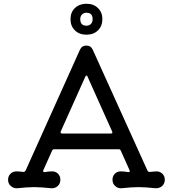

<svg xmlns="http://www.w3.org/2000/svg" viewBox="-20 -980 922 1024"><path d="M441 -795Q403 -795 379.5 -818Q356 -841 356 -878Q356 -915 380 -937.5Q404 -960 441 -960Q479 -960 502.5 -937Q526 -914 526 -878Q526 -841 502.5 -818Q479 -795 441 -795ZM441 -912Q426 -912 417 -902.5Q408 -893 408 -878Q408 -843 441 -843Q456 -843 465 -852.5Q474 -862 474 -878Q474 -912 441 -912ZM814 -66Q833 -66 846 -53.5Q859 -41 859 -21Q859 -1 844.5 12Q830 25 810 24Q753 18 719 18Q682 18 628 24Q608 25 594 12Q580 -1 580 -21Q580 -41 592.5 -53.5Q605 -66 624 -66Q633 -66 643.5 -65Q654 -64 664 -62Q676 -62 671 -72L624 -177Q621 -184 614 -184H268Q262 -184 258 -177L211 -72Q210 -70 210 -68Q210 -62 218 -62Q229 -64 239 -65Q249 -66 258 -66Q277 -66 289.5 -53.5Q302 -41 302 -21Q302 -1 288 12Q274 25 254 24Q196 18 163 18Q125 18 72 24Q52 25 37.5 12Q23 -1 23 -21Q23 -41 36 -53.5Q49 -66 68 -66Q78 -66 87 -65Q96 -64 105 -63H107Q112 -63 116 -69L406 -714Q416 -737 441 -737Q465 -737 475 -714L767 -69Q771 -63 776 -63Q786 -63 795.5 -64.5Q805 -66 814 -66ZM447 -571Q446 -577 441 -577Q438 -577 435 -571L304 -279Q303 -277 303 -275Q303 -268 311 -268H571Q583 -268 578 -279Z"/></svg>

Font: Kiwi Maru Medium
Style: Regular
Weight: 500
Designer: Hiroki-Chan
Version: Version 1.100